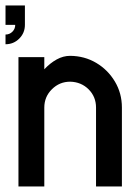

<svg xmlns="http://www.w3.org/2000/svg" viewBox="-20 -676 509 696"><path d="M234.4 -473.6Q286.6 -473.1 328.9 -448Q371.1 -422.9 396.5 -380.4Q421.9 -337.9 421.9 -286.1V0H328.1V-286.1Q328.1 -325.2 301.3 -352.1Q274.4 -378.9 234.4 -379.9Q195.8 -379.9 168.2 -352.5Q140.6 -325.2 140.6 -286.1V0H46.9V-468.8H140.6V-424.8Q161.6 -447.3 185.3 -460.4Q209 -473.6 234.4 -473.6ZM0 -656.2H70.3V-585.9Q70.3 -556.6 49.8 -536.1Q29.3 -515.6 0 -515.6V-550.8Q14.6 -550.8 24.9 -561Q35.2 -571.3 35.2 -585.9H0Z"/></svg>

Font: Lambda
Style: Regular
Weight: 400
Designer: GGBotNet
Version: 0.22